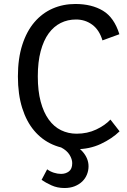

<svg xmlns="http://www.w3.org/2000/svg" viewBox="-20 -735 640 965"><path d="M70 0ZM495 -532Q479 -585 443.5 -611Q408 -637 362 -637Q320 -637 285 -619.5Q250 -602 224.5 -567Q199 -532 184.5 -478Q170 -424 170 -351Q170 -278 184.5 -224Q199 -170 225 -134Q251 -98 287 -80.5Q323 -63 365 -63Q419 -63 463.5 -84Q508 -105 535 -134L581 -75Q543 -38 486.5 -11.5Q430 15 361 15Q298 15 244.5 -8.5Q191 -32 152 -78Q113 -124 91.5 -192.5Q70 -261 70 -351Q70 -441 92 -509.5Q114 -578 153 -623.5Q192 -669 244.5 -692Q297 -715 359 -715Q441 -715 497.5 -681Q554 -647 580 -563ZM217 116Q232 127 250.5 133Q269 139 287 139Q310 139 326.5 126.5Q343 114 343 85Q343 65 329.5 43Q316 21 287 6L303 -27Q365 -7 395 27Q425 61 425 101Q425 122 417 142Q409 162 393.5 177Q378 192 355.5 201Q333 210 304 210Q268 210 238.5 196.5Q209 183 189 169Z"/></svg>

Font: Orienta
Style: Regular
Weight: 400
Designer: Eduardo Rodriguez Tunni
Foundry: Eduardo Rodriguez Tunni
Version: Version 1.001